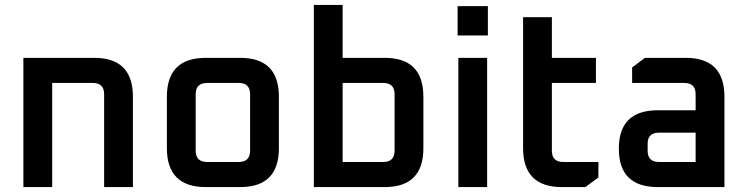

<svg xmlns="http://www.w3.org/2000/svg" viewBox="-20 -760 3034 780"><path d="M75 0V-525H363Q520 -525 520 -367V0H403V-377Q403 -423 357 -423H192V0Z M658 -158V-367Q658 -525 816 -525H956Q1113 -525 1113 -367V-158Q1113 0 956 0H816Q658 0 658 -158ZM775 -148Q775 -102 821 -102H950Q996 -102 996 -148V-377Q996 -423 950 -423H821Q775 -423 775 -377Z M1255 0V-740H1372V-525H1543Q1700 -525 1700 -367V-158Q1700 0 1543 0ZM1372 -102H1537Q1583 -102 1583 -148V-377Q1583 -423 1537 -423H1372Z M1839 -616V-735H1962V-616ZM1842 0V-525H1959V0Z M2105 -158V-690H2222V-525H2401V-423H2222V-148Q2222 -102 2268 -102H2411V-39L2358 0H2263Q2105 0 2105 -158Z M2652 0Q2494 0 2494 -156Q2494 -312 2652 -312H2806V-377Q2806 -423 2760 -423H2548V-486L2600 -525H2766Q2923 -525 2923 -367V0ZM2611 -148Q2611 -102 2657 -102H2806V-221H2657Q2611 -221 2611 -176Z"/></svg>

Font: Oxanium ExtraLight SemiBold
Style: Regular
Weight: 600
Version: Version 2.000